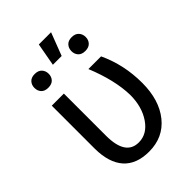

<svg xmlns="http://www.w3.org/2000/svg" viewBox="-237 -908 1019 1019"><g transform="rotate(-45 272.5 -399.0)"><path d="M69.8 0ZM160.6 -528.3V-212.4Q160.6 -63.5 258.8 -63.5Q321.8 -63.5 363.3 -124.5Q404.8 -185.5 404.8 -274.4Q402.3 -387.2 344.7 -528.3H439.9Q495.1 -410.6 495.1 -274.4Q495.1 -146 432.4 -68.1Q369.6 9.8 263.2 9.8Q168.5 9.8 119.6 -44.9Q70.8 -99.6 69.8 -204.6V-528.3ZM251 -806.6H342.8L293.5 -677.7H227.5ZM71.3 -659.7Q71.3 -681.6 84.7 -696.5Q98.1 -711.4 124.5 -711.4Q150.9 -711.4 164.6 -696.5Q178.2 -681.6 178.2 -659.7Q178.2 -637.7 164.6 -623Q150.9 -608.4 124.5 -608.4Q98.1 -608.4 84.7 -623Q71.3 -637.7 71.3 -659.7ZM348.1 -658.7Q348.1 -680.7 361.6 -695.8Q375 -710.9 401.4 -710.9Q427.7 -710.9 441.4 -695.8Q455.1 -680.7 455.1 -658.7Q455.1 -636.7 441.4 -622.1Q427.7 -607.4 401.4 -607.4Q375 -607.4 361.6 -622.1Q348.1 -636.7 348.1 -658.7Z"/></g></svg>

Font: Roboto
Style: Regular
Weight: 400
Designer: Google
Version: Version 2.134; 2016; ttfautohint (v1.6)